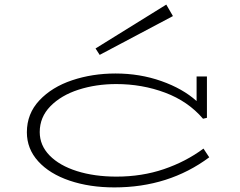

<svg xmlns="http://www.w3.org/2000/svg" viewBox="-20 -804 1047 836"><path d="M891 -119Q715 12 478 12Q370 12 283 -17.5Q196 -47 146.5 -101.5Q97 -156 97 -228Q97 -309 151.5 -367Q206 -425 294 -454.5Q382 -484 483 -484Q589 -484 682.5 -451Q776 -418 836 -364V-471H881V-291L864 -287Q799 -363 699 -400.5Q599 -438 486 -438Q398 -438 322 -413.5Q246 -389 199.5 -341.5Q153 -294 153 -229Q153 -171 196 -127Q239 -83 315 -59Q391 -35 487 -35Q598 -35 693.5 -67.5Q789 -100 866 -157ZM414 -565 733 -734 704 -784 396 -593Z"/></svg>

Font: BioRhyme Expanded Light
Style: Regular
Weight: 300
Width: 7
Designer: Aoife Mooney
Foundry: Aoife Mooney Type
Version: Version 1.000